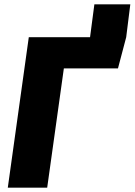

<svg xmlns="http://www.w3.org/2000/svg" viewBox="-20 -867 622 887"><path d="M416 -847 396 -695H113L16 0H198L275 -551H525L563 -695L582 -847Z"/></svg>

Font: Fira Sans ExtraBold
Style: Italic
Weight: 800
Italic angle: -8°
Designer: bBox Type GmbH & Carrois Corporate GbR & Edenspiekermann AG
Foundry: bBox Type GmbH & Carrois Corporate GbR & Edenspiekermann AG
Version: Version 4.301;PS 004.301;hotconv 1.0.88;makeotf.lib2.5.64775